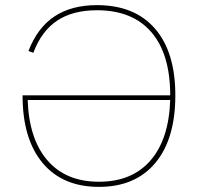

<svg xmlns="http://www.w3.org/2000/svg" viewBox="-20 -723 772 749"><path d="M68 -351H644Q644 -512 570.5 -597.5Q497 -683 358 -683Q264 -683 203 -642.5Q142 -602 110 -517L91 -524Q126 -615 192.5 -659Q259 -703 358 -703Q505 -703 584.5 -611.5Q664 -520 664 -351Q664 -181 586 -87.5Q508 6 366 6Q224 6 146 -87.5Q68 -181 68 -351ZM366 -14Q495 -14 567 -97Q639 -180 644 -333H88Q93 -181 165 -97.5Q237 -14 366 -14Z"/></svg>

Font: Hanken Grotesk Thin
Style: Regular
Weight: 100
Designer: Alfredo Marco Pradil
Foundry: Hanken Design Co.
Version: Version 3.014